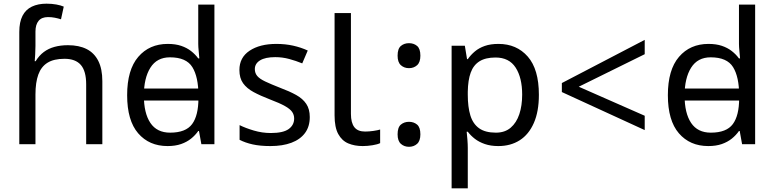

<svg xmlns="http://www.w3.org/2000/svg" viewBox="-20 -785 4215 1045"><path d="M85 -611Q85 -665 102.5 -699Q120 -733 153.5 -749Q187 -765 233 -765Q262 -765 286.5 -760.5Q311 -756 327 -749L312 -680Q296 -685 278.5 -688.5Q261 -692 241 -692Q207 -692 190 -671.5Q173 -651 173 -613V-535Q173 -513 171.5 -488Q170 -463 169 -452H174Q193 -483 218.5 -502Q244 -521 277 -530Q310 -539 350 -539Q410 -539 451.5 -518Q493 -497 515 -453.5Q537 -410 537 -343V0H449V-326Q449 -398 420 -431.5Q391 -465 331 -465Q273 -465 238.5 -443.5Q204 -422 188.5 -379Q173 -336 173 -271V0H85Z M721 -238V-303H1097V-238ZM892 10Q792 10 732 -59.5Q672 -129 672 -267Q672 -405 732.5 -475.5Q793 -546 893 -546Q935 -546 966 -535.5Q997 -525 1020 -507Q1043 -489 1059 -467H1065Q1064 -480 1061.5 -505.5Q1059 -531 1059 -546V-760H1147V0H1076L1063 -72H1059Q1043 -49 1020 -30.5Q997 -12 965.5 -1Q934 10 892 10ZM906 -63Q991 -63 1025.5 -109.5Q1060 -156 1060 -250V-266Q1060 -366 1027 -419.5Q994 -473 905 -473Q834 -473 798.5 -416.5Q763 -360 763 -265Q763 -169 798.5 -116Q834 -63 906 -63Z M1666 -148Q1666 -96 1640 -61Q1614 -26 1566 -8Q1518 10 1452 10Q1396 10 1355.5 1Q1315 -8 1284 -24V-104Q1316 -88 1361.5 -74.5Q1407 -61 1454 -61Q1521 -61 1551 -82.5Q1581 -104 1581 -140Q1581 -160 1570 -176Q1559 -192 1530.5 -208Q1502 -224 1449 -244Q1397 -264 1360 -284Q1323 -304 1303 -332Q1283 -360 1283 -404Q1283 -472 1338.5 -509Q1394 -546 1484 -546Q1533 -546 1575.5 -536.5Q1618 -527 1655 -510L1625 -440Q1591 -454 1554 -464Q1517 -474 1478 -474Q1424 -474 1395.5 -456.5Q1367 -439 1367 -409Q1367 -387 1380 -371.5Q1393 -356 1423.5 -341.5Q1454 -327 1505 -307Q1556 -288 1592 -268Q1628 -248 1647 -219.5Q1666 -191 1666 -148Z M1954 10Q1910 10 1875.5 -4.5Q1841 -19 1821 -55.5Q1801 -92 1801 -157V-714H1890V-165Q1890 -117 1908.5 -93Q1927 -69 1967 -69Q1989 -69 2012.5 -72.5Q2036 -76 2049 -80V-6Q2035 1 2007.5 5.5Q1980 10 1954 10Z M2206 -414Q2180 -414 2162 -430Q2144 -446 2144 -482Q2144 -520 2162 -535Q2180 -550 2206 -550Q2232 -550 2250 -535Q2268 -520 2268 -482Q2268 -446 2250 -430Q2232 -414 2206 -414ZM2206 14Q2180 14 2162 -2Q2144 -18 2144 -54Q2144 -92 2162 -107Q2180 -122 2206 -122Q2232 -122 2250 -107Q2268 -92 2268 -54Q2268 -18 2250 -2Q2232 14 2206 14Z M2693 -546Q2792 -546 2852.5 -477Q2913 -408 2913 -269Q2913 -178 2885.5 -115.5Q2858 -53 2808.5 -21.5Q2759 10 2692 10Q2651 10 2619 -1Q2587 -12 2564.5 -29.5Q2542 -47 2526 -68H2520Q2522 -51 2524 -25Q2526 1 2526 20V240H2438V-536H2510L2522 -463H2526Q2542 -486 2564.5 -505Q2587 -524 2618.5 -535Q2650 -546 2693 -546ZM2677 -472Q2623 -472 2590 -451.5Q2557 -431 2542 -390Q2527 -349 2526 -286V-269Q2526 -203 2540 -157Q2554 -111 2587.5 -87Q2621 -63 2679 -63Q2728 -63 2759.5 -90Q2791 -117 2806.5 -163.5Q2822 -210 2822 -270Q2822 -362 2786.5 -417Q2751 -472 2677 -472Z M3038 -284V-333L3489 -568V-490L3130 -313L3489 -155V-77Z M3664 -238V-303H4040V-238ZM3835 10Q3735 10 3675 -59.5Q3615 -129 3615 -267Q3615 -405 3675.5 -475.5Q3736 -546 3836 -546Q3878 -546 3909 -535.5Q3940 -525 3963 -507Q3986 -489 4002 -467H4008Q4007 -480 4004.5 -505.5Q4002 -531 4002 -546V-760H4090V0H4019L4006 -72H4002Q3986 -49 3963 -30.5Q3940 -12 3908.5 -1Q3877 10 3835 10ZM3849 -63Q3934 -63 3968.5 -109.5Q4003 -156 4003 -250V-266Q4003 -366 3970 -419.5Q3937 -473 3848 -473Q3777 -473 3741.5 -416.5Q3706 -360 3706 -265Q3706 -169 3741.5 -116Q3777 -63 3849 -63Z"/></svg>

Font: hexuhindi05
Style: Book
Weight: 400
Designer: Jelle Bosma - Monotype Design Team
Foundry: Monotype Imaging Inc.
Version: Version 2.003